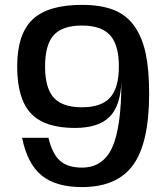

<svg xmlns="http://www.w3.org/2000/svg" viewBox="-20 -740 676 780"><path d="M313 -720.2Q390.1 -720.2 442.4 -699.5Q494.6 -678.7 526.4 -633.3Q558.1 -587.9 572 -522Q585.9 -456.1 585.9 -359.9Q585.9 -160.2 521 -70.1Q456.1 20 313 20Q206.5 20 148.7 -27.6Q90.8 -75.2 69.8 -180.2H176.8Q192.4 -114.7 223.9 -86.9Q255.4 -59.1 313 -59.1Q398.4 -59.1 435.8 -140.9Q473.1 -222.7 473.1 -408.2Q469.7 -309.6 424.6 -264.9Q379.4 -220.2 284.2 -220.2Q161.1 -220.2 105.5 -279.5Q49.8 -338.9 49.8 -470.2Q49.8 -601.6 112.3 -660.9Q174.8 -720.2 313 -720.2ZM313 -304.2Q391.6 -304.2 427.2 -343.5Q462.9 -382.8 462.9 -470.2Q462.9 -557.6 427.2 -596.9Q391.6 -636.2 313 -636.2Q233.4 -636.2 198.2 -597.2Q163.1 -558.1 163.1 -470.2Q163.1 -382.3 198.2 -343.3Q233.4 -304.2 313 -304.2Z"/></svg>

Font: Fivo Sans Modern Med
Style: Regular
Weight: 450
Designer: Alexander Slobzheninov
Foundry: Alexander Slobzheninov
Version: 1.0